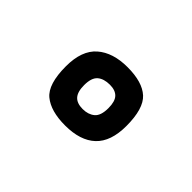

<svg xmlns="http://www.w3.org/2000/svg" viewBox="-47 -872 447 447"><g transform="rotate(45 176.5 -648.5)"><path d="M174 -549Q127 -549 102.5 -569Q78 -589 78 -648Q78 -700 105.5 -724Q133 -748 181 -748Q230 -748 253 -727Q276 -706 276 -649Q276 -598 250 -573.5Q224 -549 174 -549ZM176 -605Q194 -605 205.5 -614.5Q217 -624 217 -649Q217 -671 208 -680.5Q199 -690 181 -690Q161 -690 150 -680.5Q139 -671 139 -647Q139 -625 148 -615Q157 -605 176 -605Z"/></g></svg>

Font: Yanone Kaffeesatz ExtraLight Medium
Style: Regular
Weight: 500
Version: Version 2.003